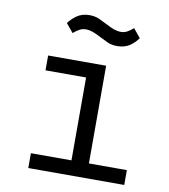

<svg xmlns="http://www.w3.org/2000/svg" viewBox="-82 -798 764 867"><g transform="rotate(10 300.0 -364.0)"><path d="M106 -68H292V-448H106V-516H372V-68H546V0H106ZM405 -612Q379 -612 360 -621Q341 -630 325 -638Q301 -651 284.5 -656.5Q268 -662 255 -662Q239 -662 225.5 -655Q212 -648 197 -635L164 -675Q178 -695 201.5 -711.5Q225 -728 259 -728Q285 -728 304 -719Q323 -710 339 -702Q363 -689 379.5 -683.5Q396 -678 409 -678Q426 -678 439 -685Q452 -692 467 -705L500 -665Q487 -645 463.5 -628.5Q440 -612 405 -612Z"/></g></svg>

Font: Lilex
Style: Regular
Weight: 400
Monospace: yes
Designer: Mike Abbink, Paul van der Laan, Pieter van Rosmalen, Mikhael Khrustik
Foundry: Mikhael Khrustik
Version: Version 2.510